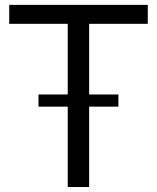

<svg xmlns="http://www.w3.org/2000/svg" viewBox="-20 -752 631 772"><path d="M456.1 -323.2H338.4V0H252.4V-323.2H134.8V-372.1H252.4V-656.2H17.1V-732.4H574.2V-656.2H338.4V-372.1H456.1Z"/></svg>

Font: Kumbh Sans
Style: Regular
Weight: 400
Version: Version 1.005